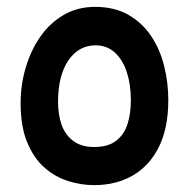

<svg xmlns="http://www.w3.org/2000/svg" viewBox="-20 -575 550 559"><path d="M254 -36Q216 -36 178 -48Q140 -60 109 -87.5Q78 -115 59 -161Q40 -207 40 -275Q40 -327 54.5 -377Q69 -427 96.5 -467Q124 -507 164.5 -531Q205 -555 257 -555Q313 -555 353.5 -532Q394 -509 420 -470Q446 -431 458 -382.5Q470 -334 470 -284Q470 -202 442.5 -147Q415 -92 366.5 -64Q318 -36 254 -36ZM254 -147Q295 -147 318.5 -165.5Q342 -184 351.5 -214.5Q361 -245 361 -283Q361 -328 349.5 -364Q338 -400 315 -421.5Q292 -443 258 -443Q209 -443 179 -399Q149 -355 149 -278Q149 -241 159.5 -211.5Q170 -182 193.5 -164.5Q217 -147 254 -147Z"/></svg>

Font: Noto Sans Syriac Eastern SemiBold
Style: Regular
Weight: 600
Designer: Patrick Giasson and the Monotype Design Team
Foundry: Monotype Imaging Inc.
Version: Version 3.001